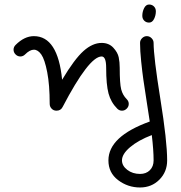

<svg xmlns="http://www.w3.org/2000/svg" viewBox="-20 -490 800 850"><path d="M640 -470Q653 -470 661.5 -461.5Q670 -453 670 -440Q670 -422 662 -406Q654 -390 640 -390Q627 -390 618.5 -398.5Q610 -407 610 -420Q610 -438 618 -454Q626 -470 640 -470ZM520 220Q520 244 543.5 262Q567 280 600 280Q627 280 643.5 263.5Q660 247 660 220Q660 175 652 108Q592 131 556 161.5Q520 192 520 220ZM660 -300Q660 -238 690 -51.5Q720 135 720 220Q720 271 685.5 305.5Q651 340 600 340Q546 340 503 307.5Q460 275 460 220Q460 114 643 48Q640 28 629.5 -39.5Q619 -107 614.5 -138.5Q610 -170 605 -218Q600 -266 600 -300Q600 -312 609 -321Q618 -330 630 -330Q642 -330 651 -321Q660 -312 660 -300ZM499 -9Q471 -37 460.5 -76Q450 -115 450 -190Q450 -240 430 -240Q374 -240 257 -16Q249 0 230 0Q217 0 208.5 -9Q200 -18 200 -30Q200 -114 189 -170.5Q178 -227 163 -248.5Q148 -270 130 -270Q112 -270 91 -249Q82 -240 70 -240Q58 -240 49 -249Q40 -258 40 -270Q40 -282 49 -291Q88 -330 130 -330Q236 -330 255 -137Q310 -229 350 -264.5Q390 -300 430 -300Q462 -300 481.5 -279Q501 -258 505.5 -236.5Q510 -215 510 -190Q510 -120 516.5 -94.5Q523 -69 541 -51Q550 -42 550 -30Q550 -18 541 -9Q532 0 520 0Q508 0 499 -9Z"/></svg>

Font: Pecita
Style: Book
Weight: 400
Width: 7
Version: Version 4.3